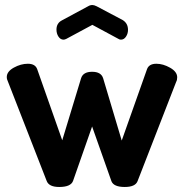

<svg xmlns="http://www.w3.org/2000/svg" viewBox="-20 -734 733 765"><path d="M348 -635 244 -579Q238 -576 233 -576Q221 -576 213 -588Q205 -600 205 -616Q205 -642 227 -653L331 -709Q339 -714 348 -714Q355 -714 365 -709L469 -654Q490 -641 490 -615Q490 -600 482 -588Q474 -576 462 -576Q456 -576 452 -579ZM682 -408 528 -12Q519 11 477 11Q433 11 424 -12L347 -230L271 -13Q262 11 216 11Q175 11 166 -13L12 -408Q7 -418 7 -427Q7 -449 35 -464.5Q63 -480 91 -480Q120 -480 128 -459L228 -175L303 -422Q311 -448 347 -448Q383 -448 391 -422L465 -174L566 -459Q574 -480 603 -480Q630 -480 658 -464Q686 -448 686 -426Q686 -415 682 -408Z"/></svg>

Font: Dosis
Style: Bold
Weight: 700
Designer: Edgar Tolentino, Pablo Impallari, Igino Marini
Foundry: Edgar Tolentino, Pablo Impallari, Igino Marini
Version: Version 1.007